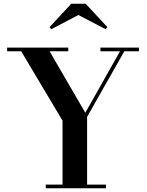

<svg xmlns="http://www.w3.org/2000/svg" viewBox="-20 -1004 782 1024"><path d="M224 0V-19.5H313.5V-360.5L93 -730.5H18V-750H344V-730.5H244.5L435 -402.5L620 -730.5H515.5V-750H721V-730.5H643L444.5 -380.5V-19.5H545V0ZM254 -848.5 244 -859 360 -984H437L553 -859L543 -848.5L398 -924Z"/></svg>

Font: Bodoni Moda SemiBold
Style: Regular
Weight: 600
Designer: Owen Earl
Foundry: indestructible type
Version: Version 2.005; ttfautohint (v1.8.4.7-5d5b)